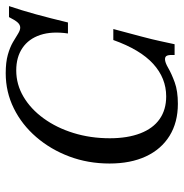

<svg xmlns="http://www.w3.org/2000/svg" viewBox="-6 -616 634 662"><g transform="rotate(-90 311.0 -285.0)"><path d="M283.9 11.3Q220.2 11.3 173.8 -17.3Q127.4 -46 102.8 -98.8Q78.2 -151.6 78.2 -224.2Q78.2 -298.4 102.4 -362.9Q126.6 -427.4 169.4 -477Q212.1 -526.6 268.5 -554.4Q325 -582.3 389.5 -582.3Q427.4 -582.3 453.2 -575Q479 -567.7 496.8 -557.3Q514.5 -546.8 526.2 -539.5Q537.9 -532.3 546.8 -532.3Q556.5 -532.3 564.5 -541.1Q572.6 -550 583.1 -571H621Q606.5 -528.2 592.7 -478.2Q579 -428.2 564.5 -367.7H526.6Q534.7 -423.4 521.4 -463.3Q508.1 -503.2 476.6 -524.6Q445.2 -546 399.2 -546Q350.8 -546 308.5 -521Q266.1 -496 233.9 -451.6Q201.6 -407.3 183.5 -348.8Q165.3 -290.3 165.3 -223.4Q165.3 -162.1 182.3 -118.1Q199.2 -74.2 231.5 -51.6Q263.7 -29 309.7 -29Q372.6 -29 421.8 -73.8Q471 -118.5 504 -211.3H541.9Q526.6 -154 516.1 -114.5Q505.6 -75 500 -48.4Q494.4 -21.8 489.5 0H452.4Q453.2 -17.7 450.4 -25.4Q447.6 -33.1 437.9 -33.1Q426.6 -33.1 407.3 -21.8Q387.9 -10.5 358.1 0.4Q328.2 11.3 283.9 11.3Z"/></g></svg>

Font: Playfair 9pt
Style: Italic
Weight: 400
Italic angle: -15.6°
Designer: Claus Eggers Sørensen
Foundry: Claus Eggers Sørensen
Version: Version 2.001;gftools[0.9.30]